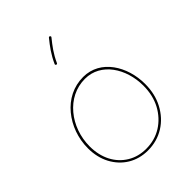

<svg xmlns="http://www.w3.org/2000/svg" viewBox="-282 -1166 1308 1308"><g transform="rotate(-45 372.5 -511.5)"><path d="M360.4 1C418.9 1 471.7 -13.7 518.1 -42.5C564.5 -71.3 600.6 -111.3 627.4 -161.6C654.3 -211.9 667.5 -269.5 667.5 -334C667.5 -503.9 568.4 -666 402.3 -666C308.6 -666 229 -623.5 171.9 -554.7C114.7 -485.8 81.5 -395 81.5 -299.3C81.5 -240.2 93.8 -188.5 117.7 -143.6C166 -53.2 252.9 1 360.4 1ZM360.4 -15.6C310.1 -15.6 265.1 -27.3 225.6 -51.3C147 -98.6 99.1 -186.5 99.1 -299.3C99.1 -391.6 130.4 -478.5 185.1 -543.5C239.7 -608.4 314.5 -648.4 402.3 -648.4C554.7 -648.4 650.9 -499.5 650.9 -334C650.9 -272 638.2 -217.3 612.8 -169.4C586.9 -121.6 552.2 -84 508.8 -56.6C464.8 -29.3 415.5 -15.6 360.4 -15.6ZM439 -1021.5C437 -1022.9 435.1 -1023.9 433.6 -1023.9C431.2 -1023.9 429.2 -1022.5 426.8 -1020C390.1 -974.6 356 -929.7 327.1 -865.7C326.7 -864.3 326.2 -862.8 326.2 -861.3C326.2 -858.4 328.1 -856 331.5 -854.5C333 -854 334.5 -853.5 335.9 -853.5C338.9 -853.5 341.3 -855.5 342.8 -858.9C370.6 -920.9 403.8 -963.9 440.4 -1009.3C441.9 -1011.2 442.9 -1013.2 442.9 -1014.6C442.9 -1017.1 441.4 -1019 439 -1021.5Z"/></g></svg>

Font: Mikhak Thin
Style: Regular
Weight: 100
Designer: Amin Abedi
Version: Version 3.2